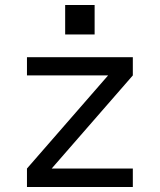

<svg xmlns="http://www.w3.org/2000/svg" viewBox="-20 -749 640 769"><path d="M88 0V-74L413 -447H88V-520H512V-447L187 -74H512V0ZM241 -611V-729H359V-611Z"/></svg>

Font: Iosevka SS04 Extended
Style: Regular
Weight: 400
Width: 7
Monospace: yes
Designer: Belleve Invis
Foundry: Belleve Invis
Version: Version 19.0.0; ttfautohint (v1.8.4)